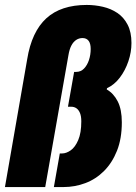

<svg xmlns="http://www.w3.org/2000/svg" viewBox="-32 -757 552 777"><path d="M-12 0 78 -517Q87 -573 106.5 -614.5Q126 -656 155.5 -683Q185 -710 226 -723.5Q267 -737 319 -737Q352 -737 384.5 -729.5Q417 -722 443 -704.5Q469 -687 484.5 -657Q500 -627 500 -583Q500 -546 487.5 -509Q475 -472 453 -443Q431 -414 401 -400L400 -395Q428 -379 444.5 -346.5Q461 -314 461 -262Q461 -196 441.5 -147Q422 -98 389 -65Q356 -32 313.5 -16Q271 0 225 0H186L210 -136H219Q236 -136 254 -148.5Q272 -161 284.5 -190Q297 -219 297 -266Q297 -287 291.5 -300Q286 -313 277 -319Q268 -325 257 -325H243L268 -466H276Q295 -466 308 -479.5Q321 -493 328 -514Q335 -535 335 -559Q335 -581 326.5 -592Q318 -603 302 -603Q288 -603 276.5 -595.5Q265 -588 257 -573Q249 -558 245 -534L151 0Z"/></svg>

Font: Archivo ExtraCondensed Black
Style: Italic
Weight: 900
Width: 2
Italic angle: -10°
Designer: Hector Gatti
Foundry: Omnibus-Type
Version: Version 2.001